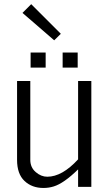

<svg xmlns="http://www.w3.org/2000/svg" viewBox="-20 -909 518 934"><path d="M89.4 -846.2 131.8 -888.7 275.9 -744.6 243.7 -712.9ZM128.9 -580.1V-653.3H202.1V-580.1ZM284.7 -580.1V-653.3H357.9V-580.1ZM63 -131.3V-515.1H127.4V-131.3Q127.4 -94.7 153.6 -72Q179.7 -49.3 210 -49.3Q282.2 -49.3 359.9 -133.8V-515.1H424.3V0H359.9V-85Q290.5 -17.1 241.2 -2Q217.3 5.4 191.4 5.4Q135.3 5.4 99.1 -28.8Q63 -63 63 -131.3Z"/></svg>

Font: News Cycle
Style: Regular
Weight: 500
Version: Version 0.5.2